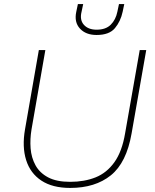

<svg xmlns="http://www.w3.org/2000/svg" viewBox="-20 -914 760 944"><path d="M325 10Q238 10 183.5 -26Q129 -62 108.5 -127Q88 -192 103 -278L171 -668H203L135 -278Q127 -230 130.5 -184.5Q134 -139 154.5 -101.5Q175 -64 216.5 -42Q258 -20 325 -20Q395 -20 450 -42Q505 -64 542.5 -116.5Q580 -169 595 -258L667 -668H699L627 -258Q602 -114 525 -52Q448 10 325 10ZM455 -742Q402 -742 373 -773.5Q344 -805 355 -856L363 -894H389L381 -856Q371 -816 392.5 -792Q414 -768 455 -768Q500 -768 524.5 -792.5Q549 -817 557 -856L565 -894H591L583 -856Q573 -809 545 -775.5Q517 -742 455 -742Z"/></svg>

Font: Gantari Thin
Style: Italic
Weight: 100
Italic angle: -10°
Designer: Anugrah Pasau
Foundry: Lafontype
Version: Version 1.000; ttfautohint (v1.8.4.7-5d5b)